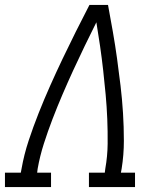

<svg xmlns="http://www.w3.org/2000/svg" viewBox="-33 -755 653 775"><path d="M-13 0V-58H51L54 -74Q64 -131 82.5 -187Q101 -243 123 -298.5Q145 -354 169.5 -409Q194 -464 220 -518.5Q246 -573 273 -627Q300 -681 328 -735H403Q413 -681 422.5 -627Q432 -573 439.5 -518.5Q447 -464 453.5 -409.5Q460 -355 463.5 -299Q467 -243 467 -186.5Q467 -130 458 -74L455 -58H512V0H326V-58H390L392 -74Q401 -124 401.5 -174.5Q402 -225 400 -274.5Q398 -324 393.5 -373Q389 -422 383.5 -471Q378 -520 371 -568.5Q364 -617 356 -665Q332 -617 308.5 -568.5Q285 -520 262.5 -471Q240 -422 219 -373Q198 -324 179 -274.5Q160 -225 144 -175Q128 -125 119 -74L117 -58H173V0Z"/></svg>

Font: Iosevka Curly Slab LtExObl
Style: Regular
Weight: 300
Width: 7
Italic angle: -9°
Monospace: yes
Designer: Belleve Invis
Foundry: Belleve Invis
Version: Version 11.1.0; ttfautohint (v1.8.3)